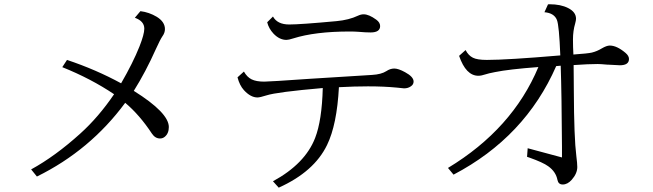

<svg xmlns="http://www.w3.org/2000/svg" viewBox="-20 -822 3040 894"><path d="M292 -543Q426.8 -498 543.9 -434.1Q599.1 -529.3 629.4 -605.5Q651.9 -662.6 651.9 -688.5Q651.9 -723.6 607.9 -739.3L633.8 -770Q674.3 -765.1 710 -743.7Q748 -720.2 748 -686.5Q748 -668.9 735.8 -652.3Q725.6 -637.2 706.1 -594.2Q658.7 -487.8 603 -398.9Q766.1 -296.9 766.1 -230.5Q766.1 -200.2 746.6 -184.6Q737.3 -177.2 725.1 -177.2Q702.6 -177.2 687.5 -199.7Q629.9 -287.1 563 -343.3Q399.9 -122.1 151.9 0L125 -33.2Q237.3 -94.7 354 -200.2Q439 -276.9 511.2 -383.3Q403.8 -455.6 270 -509.3Z M1115.7 -488.8Q1130.4 -462.9 1151.4 -452.6Q1172.9 -441.9 1210.4 -441.9Q1233.9 -441.9 1422.9 -455.1Q1578.1 -465.3 1711.9 -473.1Q1755.4 -475.6 1778.8 -490.7Q1796.9 -502.9 1815.9 -502.9Q1835 -502.9 1866.2 -485.8Q1905.8 -464.4 1905.8 -442.4Q1905.8 -428.7 1893.6 -420.4Q1880.4 -410.6 1861.3 -410.6Q1859.9 -410.6 1827.6 -414.1Q1767.1 -419.9 1693.4 -419.9Q1630.9 -419.9 1558.1 -416Q1548.8 -241.2 1502.9 -147Q1442.9 -22.5 1277.8 51.8L1251 22Q1400.9 -59.6 1447.3 -179.7Q1479 -261.2 1482.9 -412.1Q1269.5 -393.6 1220.7 -377.9Q1190.4 -368.2 1178.7 -368.2Q1147 -368.2 1115.7 -402.3Q1095.7 -424.3 1085.9 -461.9ZM1251 -745.1Q1271.5 -708 1326.7 -708Q1378.4 -708 1546.9 -723.6Q1605 -729 1647 -749Q1660.6 -755.4 1673.3 -755.4Q1697.8 -755.4 1731.9 -730.5Q1750 -717.3 1750 -700.7Q1750 -670.9 1705.6 -670.9Q1682.1 -670.9 1650.4 -673.8Q1631.8 -675.3 1607.9 -675.3Q1447.3 -675.3 1345.2 -643.1Q1323.7 -636.2 1314 -636.2Q1281.2 -636.2 1253.4 -665.5Q1231.4 -689 1224.1 -718.3Z M2437 -131.8 2596.7 -88.9V-138.7Q2595.2 -385.7 2590.8 -516.1L2569.8 -514.2Q2425.3 -183.6 2091.8 -8.8L2065.9 -40Q2366.2 -221.7 2486.8 -509.8Q2349.1 -499.5 2284.7 -486.3Q2252.4 -480 2241.7 -476.1Q2221.2 -469.2 2207.5 -469.2Q2149.4 -469.2 2117.7 -562L2147.9 -588.9Q2161.1 -563.5 2182.1 -553.2Q2202.1 -543 2247.1 -543Q2342.3 -543 2588.9 -564Q2583.5 -703.1 2573.2 -729Q2560.5 -761.2 2515.1 -765.1L2531.7 -801.8Q2538.1 -802.2 2539.1 -802.2Q2590.3 -802.2 2625 -784.7Q2662.1 -766.1 2662.1 -734.9Q2662.1 -727.1 2658.2 -712.9Q2647.9 -678.2 2647.9 -638.7Q2647.9 -600.6 2649.9 -567.9L2652.8 -568.4Q2716.8 -572.8 2735.4 -577.1Q2759.8 -583 2782.2 -596.7Q2804.7 -609.9 2819.3 -609.9Q2852.1 -609.9 2892.6 -575.7Q2908.7 -562 2908.7 -547.4Q2908.7 -518.1 2866.2 -518.1Q2855 -518.1 2810.5 -521H2807.6Q2775.9 -523.9 2763.2 -523.9Q2720.2 -523.9 2650.9 -519Q2650.9 -507.3 2651.4 -464.4Q2651.9 -445.8 2651.9 -398.4Q2652.8 -179.7 2663.6 -95.2Q2668 -61 2668 -44.4Q2668 -14.2 2642.1 15.1Q2622.6 37.1 2600.1 37.1Q2580.1 37.1 2575.7 16.1Q2568.4 -22.5 2532.7 -47.9Q2508.8 -65.4 2445.8 -87.9L2434.1 -91.8Z"/></svg>

Font: BIZ UDMincho
Style: Regular
Weight: 400
Monospace: yes
Designer: TypeBank Co., Ltd.
Foundry: Morisawa Inc.
Version: Version 1.06